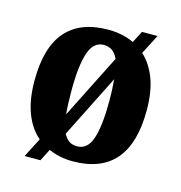

<svg xmlns="http://www.w3.org/2000/svg" viewBox="-95 -661 742 787"><g transform="rotate(15 276.0 -268.0)"><path d="M121 -42Q81 -76 59.5 -133Q38 -190 38 -270Q38 -411 98.5 -480Q159 -549 277 -549Q339 -549 386 -526L412 -576H478L435 -493Q473 -458 493.5 -403Q514 -348 514 -270Q514 10 274 10Q245 10 219.5 4.5Q194 -1 172 -11L146 40H79ZM336 -441Q317 -484 275 -484Q232 -484 213.5 -430Q195 -376 195 -270Q195 -241 196 -215.5Q197 -190 199 -169ZM276 -54Q320 -54 338 -108Q356 -162 356 -268Q356 -293 355 -315.5Q354 -338 352 -359L218 -92Q228 -73 241.5 -63.5Q255 -54 276 -54Z"/></g></svg>

Font: Noto Serif Tamil Condensed ExtraBold
Style: Regular
Weight: 800
Width: 3
Designer: Indian Type Foundry, Tom Grace, and the Monotype Design Team
Foundry: Monotype Imaging Inc.
Version: Version 2.004; ttfautohint (v1.8.4.7-5d5b)